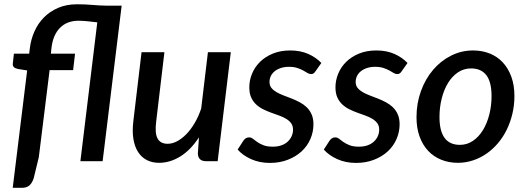

<svg xmlns="http://www.w3.org/2000/svg" viewBox="-20 -754 2464 898"><path d="M212 -426 161.5 -18.5 137.5 80Q130.5 101.5 117.8 113Q105 124.5 82 124.5H39.5L107 -424.5L63.5 -431.5Q51.5 -434 45 -440Q38.5 -446 40 -457.5L45 -503H116.5L119.5 -528Q124.5 -569.5 141 -606.8Q157.5 -644 185.2 -672.2Q213 -700.5 251.8 -717.2Q290.5 -734 340.5 -734Q378 -734 412 -731Q446 -728 479 -727.5H549L460 0H356L435 -649.5Q412.5 -652 390.2 -654.5Q368 -657 347.5 -657Q293.5 -657 260.5 -623.8Q227.5 -590.5 220.5 -528L218 -503H331L322 -426Z M1059.5 -510 998 0H944.5Q905.5 0 905.5 -38L910.5 -111.5Q871.5 -52 823.2 -22.2Q775 7.5 724 7.5Q692 7.5 667 -5.2Q642 -18 626 -42.8Q610 -67.5 604 -103.5Q598 -139.5 603.5 -186L642 -510H749L710.5 -186Q703.5 -131.5 716.8 -106.5Q730 -81.5 764.5 -81.5Q785.5 -81.5 808 -93.2Q830.5 -105 851.5 -126.5Q872.5 -148 890.5 -178.5Q908.5 -209 921 -246.5L952.5 -510Z M1455.5 -420.5Q1451 -413.5 1446.2 -410.5Q1441.5 -407.5 1434.5 -407.5Q1426.5 -407.5 1418 -412.8Q1409.5 -418 1397.8 -424.5Q1386 -431 1370 -436.2Q1354 -441.5 1331.5 -441.5Q1310.5 -441.5 1293.8 -436Q1277 -430.5 1265 -421Q1253 -411.5 1246.8 -398.5Q1240.5 -385.5 1240.5 -371Q1240.5 -354.5 1249.2 -343.2Q1258 -332 1272.5 -323.5Q1287 -315 1305.5 -308Q1324 -301 1343.2 -293.5Q1362.5 -286 1381 -276.2Q1399.5 -266.5 1414 -252.8Q1428.5 -239 1437.2 -219.5Q1446 -200 1446 -173Q1446 -137 1431.8 -104Q1417.5 -71 1390.8 -46.2Q1364 -21.5 1326.2 -6.8Q1288.5 8 1242 8Q1193.5 8 1154.2 -9.8Q1115 -27.5 1091.5 -54.5L1118 -95.5Q1123 -103 1129.5 -107.2Q1136 -111.5 1145.5 -111.5Q1154.5 -111.5 1163 -104.8Q1171.5 -98 1183.2 -89.8Q1195 -81.5 1212 -74.8Q1229 -68 1256 -68Q1278.5 -68 1296 -74.2Q1313.5 -80.5 1325.5 -91.5Q1337.5 -102.5 1344 -117Q1350.5 -131.5 1350.5 -147.5Q1350.5 -165.5 1341.8 -177.5Q1333 -189.5 1318.5 -198.2Q1304 -207 1285.8 -213.5Q1267.5 -220 1248.2 -227Q1229 -234 1210.8 -243Q1192.5 -252 1178 -265.5Q1163.5 -279 1154.8 -298.2Q1146 -317.5 1146 -345.5Q1146 -378.5 1159 -409.8Q1172 -441 1196.5 -465Q1221 -489 1256.5 -503.5Q1292 -518 1337.5 -518Q1385 -518 1421.2 -502Q1457.5 -486 1483 -459.5Z M1858.5 -420.5Q1854 -413.5 1849.2 -410.5Q1844.5 -407.5 1837.5 -407.5Q1829.5 -407.5 1821 -412.8Q1812.5 -418 1800.8 -424.5Q1789 -431 1773 -436.2Q1757 -441.5 1734.5 -441.5Q1713.5 -441.5 1696.8 -436Q1680 -430.5 1668 -421Q1656 -411.5 1649.8 -398.5Q1643.5 -385.5 1643.5 -371Q1643.5 -354.5 1652.2 -343.2Q1661 -332 1675.5 -323.5Q1690 -315 1708.5 -308Q1727 -301 1746.2 -293.5Q1765.5 -286 1784 -276.2Q1802.5 -266.5 1817 -252.8Q1831.5 -239 1840.2 -219.5Q1849 -200 1849 -173Q1849 -137 1834.8 -104Q1820.5 -71 1793.8 -46.2Q1767 -21.5 1729.2 -6.8Q1691.5 8 1645 8Q1596.5 8 1557.2 -9.8Q1518 -27.5 1494.5 -54.5L1521 -95.5Q1526 -103 1532.5 -107.2Q1539 -111.5 1548.5 -111.5Q1557.5 -111.5 1566 -104.8Q1574.5 -98 1586.2 -89.8Q1598 -81.5 1615 -74.8Q1632 -68 1659 -68Q1681.5 -68 1699 -74.2Q1716.5 -80.5 1728.5 -91.5Q1740.5 -102.5 1747 -117Q1753.5 -131.5 1753.5 -147.5Q1753.5 -165.5 1744.8 -177.5Q1736 -189.5 1721.5 -198.2Q1707 -207 1688.8 -213.5Q1670.5 -220 1651.2 -227Q1632 -234 1613.8 -243Q1595.5 -252 1581 -265.5Q1566.5 -279 1557.8 -298.2Q1549 -317.5 1549 -345.5Q1549 -378.5 1562 -409.8Q1575 -441 1599.5 -465Q1624 -489 1659.5 -503.5Q1695 -518 1740.5 -518Q1788 -518 1824.2 -502Q1860.5 -486 1886 -459.5Z M2131 -76.5Q2164.5 -76.5 2192 -95.2Q2219.5 -114 2238.8 -145.5Q2258 -177 2268.5 -218.2Q2279 -259.5 2279 -304.5Q2279 -370.5 2254.8 -402.2Q2230.5 -434 2183 -434Q2149 -434 2121.8 -415.5Q2094.5 -397 2075.5 -366Q2056.5 -335 2046 -293.5Q2035.5 -252 2035.5 -206.5Q2035.5 -76.5 2131 -76.5ZM2121.5 7.5Q2079.5 7.5 2044 -6.8Q2008.5 -21 1982.8 -48.2Q1957 -75.5 1942.5 -115.2Q1928 -155 1928 -205.5Q1928 -271 1948.8 -328Q1969.5 -385 2005.5 -427.2Q2041.5 -469.5 2089.8 -493.8Q2138 -518 2193 -518Q2235 -518 2270.5 -503.8Q2306 -489.5 2331.5 -462.2Q2357 -435 2371.5 -395.2Q2386 -355.5 2386 -305Q2386 -262 2376.5 -222Q2367 -182 2350 -147.2Q2333 -112.5 2308.8 -84Q2284.5 -55.5 2255.2 -35.2Q2226 -15 2192 -3.8Q2158 7.5 2121.5 7.5Z"/></svg>

Font: Lato SemiBold
Style: Italic
Weight: 600
Italic angle: -7°
Designer: Lukasz Dziedzic with Adam Twardoch and Botio Nikoltchev
Foundry: tyPoland Lukasz Dziedzic
Version: Version 2.015; 2015-08-06; http://www.latofonts.com/